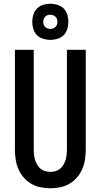

<svg xmlns="http://www.w3.org/2000/svg" viewBox="-20 -1002 540 1030"><path d="M250 8Q223 8 196.5 2.5Q170 -3 147 -16.5Q124 -30 106.5 -50.5Q89 -71 78.5 -95.5Q68 -120 64 -146.5Q60 -173 60 -200V-735H161V-200Q161 -186 162.5 -172Q164 -158 168 -144.5Q172 -131 179.5 -118.5Q187 -106 197.5 -97Q208 -88 222 -84Q236 -80 250 -80Q264 -80 278 -84Q292 -88 302.5 -97Q313 -106 320.5 -118.5Q328 -131 332 -144.5Q336 -158 337.5 -172Q339 -186 339 -200V-735H440V-200Q440 -173 436 -146.5Q432 -120 421.5 -95.5Q411 -71 393.5 -50.5Q376 -30 353 -16.5Q330 -3 303.5 2.5Q277 8 250 8ZM250 -788Q231 -788 211.5 -794Q192 -800 178.5 -813.5Q165 -827 159 -846.5Q153 -866 153 -885Q153 -904 159 -923.5Q165 -943 178.5 -956.5Q192 -970 211.5 -976Q231 -982 250 -982Q269 -982 288.5 -976Q308 -970 321.5 -956.5Q335 -943 341 -923.5Q347 -904 347 -885Q347 -866 341 -846.5Q335 -827 321.5 -813.5Q308 -800 288.5 -794Q269 -788 250 -788ZM250 -847Q258 -847 265 -849.5Q272 -852 277.5 -857.5Q283 -863 285.5 -870Q288 -877 288 -885Q288 -893 285.5 -900Q283 -907 277.5 -912.5Q272 -918 265 -920.5Q258 -923 250 -923Q242 -923 235 -920.5Q228 -918 222.5 -912.5Q217 -907 214.5 -900Q212 -893 212 -885Q212 -877 214.5 -870Q217 -863 222.5 -857.5Q228 -852 235 -849.5Q242 -847 250 -847Z"/></svg>

Font: Iosevka Term Semibold
Style: Regular
Weight: 600
Monospace: yes
Designer: Belleve Invis
Foundry: Belleve Invis
Version: Version 31.4.0